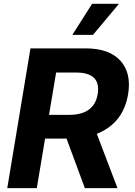

<svg xmlns="http://www.w3.org/2000/svg" viewBox="-20 -979 702 999"><path d="M138.5 -727.3H425.4Q548.7 -727.3 606.9 -662.6Q664.4 -598.7 646.7 -489.7Q634.2 -413.4 592.9 -361.3Q551.5 -309.3 483.7 -282.7L591.3 0H421.5L326.3 -257.8H214.5L171.5 0H17.8ZM235.1 -381.4H339.5Q470.5 -381.4 488.3 -489.7Q506.4 -601.6 375.7 -601.6H272ZM356.5 -797.6 459.2 -959.2H599.1L463.8 -797.6Z"/></svg>

Font: Inter P
Style: Bold Italic
Weight: 700
Italic angle: 9.39999°
Designer: Rasmus Andersson
Foundry: rsms
Version: Version 3.018;git-588b23468